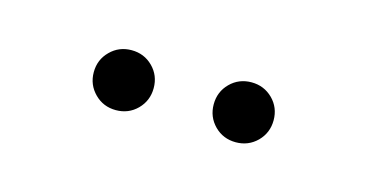

<svg xmlns="http://www.w3.org/2000/svg" viewBox="-27 -650 348 182"><g transform="rotate(15 147.0 -558.5)"><path d="M109.1 -579.7Q117.6 -571.2 117.6 -558.8Q117.6 -546.5 109.1 -537.9Q100.6 -529.4 88.2 -529.4Q75.9 -529.4 67.4 -537.9Q58.8 -546.5 58.8 -558.8Q58.8 -571.2 67.4 -579.7Q75.9 -588.2 88.2 -588.2Q100.6 -588.2 109.1 -579.7ZM226.8 -579.7Q235.3 -571.2 235.3 -558.8Q235.3 -546.5 226.8 -537.9Q218.2 -529.4 205.9 -529.4Q193.5 -529.4 185 -537.9Q176.5 -546.5 176.5 -558.8Q176.5 -571.2 185 -579.7Q193.5 -588.2 205.9 -588.2Q218.2 -588.2 226.8 -579.7Z"/></g></svg>

Font: OpenGost Type B TT
Style: Regular
Weight: 400
Version: Version 0.3